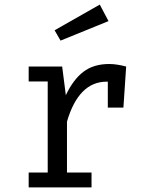

<svg xmlns="http://www.w3.org/2000/svg" viewBox="-20 -817 640 837"><path d="M453 -725 244 -640 218 -685 415 -797ZM456 -538Q488 -538 530 -527L518 -348H450V-461H445Q323 -461 272 -287V-65H379V0H105V-65H188V-462H105V-527H251L267 -402Q299 -470 343.5 -504Q388 -538 456 -538Z"/></svg>

Font: Fira Mono
Style: Regular
Weight: 400
Designer: Carrois Corporate & Edenspiekermann AG
Foundry: Carrois Corporate GbR & Edenspiekermann AG
Version: Version 3.206;PS 003.206;hotconv 1.0.70;makeotf.lib2.5.58329